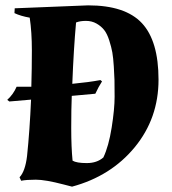

<svg xmlns="http://www.w3.org/2000/svg" viewBox="-20 -682 642 717"><path d="M35 -651 309 -662Q448 -662 510 -595.5Q572 -529 572 -384.5Q572 -240 483 -132Q394 -24 249 15L218 7Q149 -11 114 -11Q79 -11 59 -7L53 -20Q74 -42 81 -99Q91 -195 96 -310L15 -303L7 -309Q30 -330 42 -358H97Q99 -426 99 -494Q99 -562 91 -616Q57 -622 34 -633ZM248 -324Q246 -276 246 -204Q246 -132 251 -82Q266 -73 304 -73Q342 -73 366 -94Q386 -136 397 -205.5Q408 -275 408 -320.5Q408 -366 407.5 -383.5Q407 -401 405 -433.5Q403 -466 399.5 -486Q396 -506 388 -531Q380 -556 369 -570Q358 -584 340.5 -594Q323 -604 301 -604Q279 -604 264 -598Q255 -498 250 -369Q313 -375 355 -383L361 -378Q348 -358 336 -332Z"/></svg>

Font: Almendra
Style: Bold Italic
Weight: 700
Italic angle: -12°
Designer: Ana Sanfelippo
Foundry: Ana Sanfelippo
Version: Version 1.004